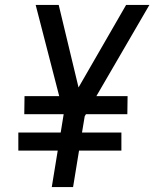

<svg xmlns="http://www.w3.org/2000/svg" viewBox="-20 -755 623 775"><path d="M189 0H275L299 -147H470V-220H311L322 -286L327 -294H494L495 -367H369L583 -735H489L297 -402L217 -735H124L219 -367H79L78 -294H237L225 -220H54V-147H213Z"/></svg>

Font: Iosevka Sparkle Oblique
Style: Regular
Weight: 400
Italic angle: -9°
Designer: Belleve Invis
Foundry: Belleve Invis
Version: Version 4.5.0; ttfautohint (v1.8.3)